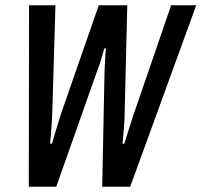

<svg xmlns="http://www.w3.org/2000/svg" viewBox="-20 -707 763 727"><path d="M89 0 90 -687H190L178 -282Q178 -271 176.5 -250.5Q175 -230 173.5 -206Q172 -182 170 -163H177Q182 -181 188 -201Q194 -221 200 -240.5Q206 -260 212 -279L354 -687H462L452 -281Q452 -262 450.5 -241.5Q449 -221 447.5 -201.5Q446 -182 444 -163H451Q456 -180 461.5 -197.5Q467 -215 473 -233.5Q479 -252 484 -268L628 -687H723L473 0H367L376 -444Q377 -457 377.5 -470.5Q378 -484 379 -498Q380 -512 381 -524H375Q372 -512 368 -499.5Q364 -487 360.5 -474.5Q357 -462 352 -450L193 0Z"/></svg>

Font: Archivo ExtraCondensed Medium
Style: Italic
Weight: 500
Width: 2
Italic angle: -10°
Designer: Hector Gatti
Foundry: Omnibus-Type
Version: Version 2.001